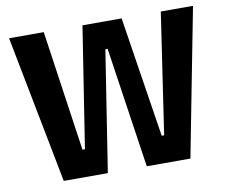

<svg xmlns="http://www.w3.org/2000/svg" viewBox="-74 -752 1004 845"><g transform="rotate(-10 428.0 -330.0)"><path d="M145 0 17 -660H172L250 -121H261L345 -660H520L604 -121H615L695 -660H839L711 0H516L436 -539H426L342 0Z"/></g></svg>

Font: Bricolage Grotesque 24pt SemiCondensed
Style: Bold
Weight: 700
Width: 4
Designer: Mathieu Triay
Foundry: Atelier Triay
Version: Version 1.001;gftools[0.9.33.dev8+g029e19f]